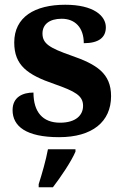

<svg xmlns="http://www.w3.org/2000/svg" viewBox="-20 -568 521 809"><path d="M229 10C369 10 448 -55 448 -163C448 -259 387 -297 280 -334C189 -366 159 -384 159 -427C159 -465 188 -489 240 -489C296 -489 333 -452 333 -386C396 -386 426 -410 426 -453C426 -501 375 -548 255 -548C126 -548 40 -496 40 -389C40 -293 95 -253 209 -214C297 -183 330 -165 330 -122C330 -83 300 -51 233 -51C160 -51 121 -96 121 -178C77 -178 33 -160 33 -104C33 -36 90 10 229 10ZM143 208V221H203C236 178 280 113 298 71V61H182C174 105 156 168 143 208Z"/></svg>

Font: Noto Serif Lao
Style: Bold
Weight: 700
Designer: Monotype Design Team
Foundry: Monotype Imaging Inc.
Version: Version 2.003